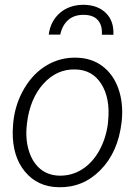

<svg xmlns="http://www.w3.org/2000/svg" viewBox="-20 -782 588 812"><path d="M32.7 0ZM36.6 -269Q45.4 -345.7 83.5 -409.4Q121.6 -473.1 178.5 -506.3Q235.4 -539.6 301.8 -538.1Q367.2 -537.1 413.3 -502.2Q459.5 -467.3 480.7 -407Q502 -346.7 495.1 -273.4L494.1 -264.2Q479.5 -139.2 405.5 -63.5Q331.5 12.2 228 9.8Q139.2 8.3 85.9 -55.7Q32.7 -119.6 33.7 -224.6L35.2 -252.4ZM93.3 -252.4Q86.9 -194.3 101.8 -145.3Q116.7 -96.2 149.4 -68.4Q182.1 -40.5 231 -39.1Q283.7 -38.1 327.4 -65.9Q371.1 -93.8 399.4 -144.5Q427.7 -195.3 436 -256.8L437.5 -272.9Q446.3 -367.2 408.4 -427Q370.6 -486.8 298.8 -488.3Q220.7 -490.7 163.8 -428Q106.9 -365.2 94.2 -261.2ZM410.6 -635.3Q413.6 -673.3 394.8 -695.8Q376 -718.3 336.4 -719.2Q294.4 -720.2 268.8 -697.8Q243.2 -675.3 234.9 -635.7H186Q193.8 -693.8 234.6 -728.3Q275.4 -762.7 337.4 -761.7Q395.5 -759.8 429 -725.8Q462.4 -691.9 459.5 -634.8Z"/></svg>

Font: Roboto Light
Style: Italic
Weight: 300
Italic angle: -12°
Designer: Google
Version: Version 2.134; 2016; ttfautohint (v1.6)